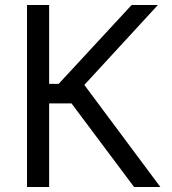

<svg xmlns="http://www.w3.org/2000/svg" viewBox="-20 -747 686 767"><path d="M515.6 0 265.6 -334H176.3V0H87.9V-727.1H176.3V-412.1H214.4L505.9 -727.1H610.8L316.9 -407.7L620.6 0Z"/></svg>

Font: Sahel VF Regular
Style: Regular
Weight: 400
Foundry: Saber Rastikerdar (saber.rastikerdar@gmail.com)
Version: Version 3.4.0